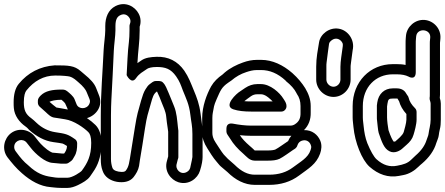

<svg xmlns="http://www.w3.org/2000/svg" viewBox="-21 -847 2185 943"><path d="M312 -309C277 -315 277 -316 256 -319C251 -322 230 -340 222 -347C232 -352 251 -357 281 -357C285 -354 296 -344 299 -339L309 -317C310 -315 311 -311 312 -309ZM406 -267C448 -278 489 -325 464 -382L451 -415C442 -438 422 -459 395 -481C390 -485 383 -491 375 -498C344 -525 316 -526 249 -526H247C176 -521 116 -490 71 -435C53 -413 46 -381 46 -345C46 -335 46 -325 47 -316C50 -279 74 -247 104 -226C115 -218 117 -214 122 -209C159 -176 198 -155 241 -149C262 -146 278 -144 286 -142C288 -142 295 -138 308 -130C308 -115 301 -102 294 -93H283L240 -97H238C236 -97 219 -103 193 -127C182 -137 175 -145 170 -151L151 -175C126 -209 73 -223 33 -193C-1 -167 -14 -114 16 -74C37 -47 58 -21 87 4C130 42 177 68 227 72L246 74C256 75 267 76 282 76H310C328 76 345 70 362 62C386 50 408 38 421 20C430 8 437 -4 444 -14C467 -51 477 -94 477 -145C477 -181 469 -212 448 -233C436 -245 422 -256 406 -267ZM237 -47 280 -43H282H302C312 -43 318 -49 324 -53C335 -60 338 -67 344 -78C356 -97 358 -116 358 -143C358 -151 354 -159 348 -163C311 -189 301 -190 249 -198C218 -203 186 -217 157 -245C149 -252 143 -259 133 -266C105 -286 96 -306 96 -345C96 -376 102 -395 109 -403C146 -449 193 -476 250 -476C290 -476 313 -473 321 -471C341 -465 352 -453 364 -443C388 -423 400 -406 404 -396L418 -362C422 -352 422 -347 418 -337C406 -309 365 -309 355 -335L345 -360C339 -375 320 -390 309 -399C298 -408 288 -407 280 -407C237 -407 202 -401 179 -378C173 -372 165 -363 165 -353V-342C165 -334 170 -326 175 -322C178 -319 189 -310 203 -297C218 -283 229 -271 248 -269C268 -267 269 -265 299 -261C341 -255 391 -220 413 -198C421 -190 427 -175 427 -145C427 -80 408 -46 381 -9C376 -2 335 26 310 26H282C269 26 258 26 252 25L232 22C194 17 159 4 120 -33L119 -34C95 -53 78 -74 62 -96L56 -104C50 -112 48 -120 49 -130C53 -160 93 -170 111 -145L130 -121C153 -91 201 -49 237 -47Z M616 -757C621 -748 621 -740 617 -729C616 -726 615 -723 615 -720V-698C615 -677 614 -657 612 -640C606 -595 604 -530 601 -478C601 -478 624 -430 647 -463C664 -487 678 -492 702 -509C708 -513 723 -518 749 -518C791 -518 818 -509 844 -472C862 -446 867 -430 877 -403C893 -363 908 -335 914 -283C918 -248 924 -229 924 -189V-76C924 -74 920 -52 913 -22C910 -13 905 -7 896 -2C867 14 838 -15 847 -43L852 -63C855 -72 855 -71 855 -77V-202V-205L853 -221C849 -257 847 -294 834 -325C824 -348 817 -369 807 -391C797 -412 794 -427 779 -442C770 -451 759 -449 743 -449C732 -449 722 -439 716 -435C706 -428 701 -420 694 -409C685 -395 679 -377 672 -353C657 -299 652 -287 642 -224C632 -160 626 -125 617 -68L612 -42C609 -30 605 -19 596 -8C593 -5 586 0 562 -4C540 -8 534 -15 531 -23C527 -35 524 -49 524 -66V-279C524 -310 525 -336 526 -357C531 -439 534 -519 538 -599C539 -625 546 -672 546 -698V-719C546 -752 555 -765 569 -772C590 -783 607 -773 616 -757ZM546 -817C511 -799 496 -762 496 -719V-698C496 -673 489 -626 488 -601C483 -491 474 -394 474 -279V-66C474 -45 476 -26 483 -8C493 22 520 40 553 46C584 51 616 47 635 23C648 6 658 -11 662 -32L666 -60C676 -118 681 -151 691 -216C701 -280 705 -285 720 -339C729 -371 733 -386 750 -398C758 -382 767 -360 774 -341C781 -324 793 -298 795 -277C797 -252 800 -238 803 -215L805 -200V-79L799 -57C784 -6 818 36 855 48C906 64 950 29 961 -8C971 -39 974 -62 974 -76V-189C974 -229 968 -253 964 -289C958 -336 946 -367 931 -403C916 -439 906 -468 884 -500C851 -547 805 -570 748 -568C719 -567 693 -564 673 -550C666 -545 660 -541 654 -537C657 -600 665 -639 665 -698V-716C672 -736 671 -760 660 -780C642 -815 595 -842 546 -817Z M1125 -310C1149 -302 1178 -299 1213 -299H1361C1376 -299 1386 -313 1386 -324V-326C1386 -341 1378 -351 1371 -362C1353 -392 1306 -434 1261 -434H1242C1221 -434 1201 -427 1183 -415C1169 -405 1160 -399 1158 -398C1142 -389 1074 -327 1125 -310ZM1179 -350C1189 -358 1194 -362 1211 -374C1221 -381 1231 -384 1242 -384H1261C1269 -384 1281 -381 1296 -369C1305 -362 1312 -355 1318 -349H1213C1200 -349 1190 -349 1179 -350ZM1472 -208C1495 -231 1506 -260 1505 -295V-326C1505 -359 1494 -387 1478 -414C1463 -438 1442 -464 1415 -488C1369 -528 1317 -553 1261 -553H1242C1217 -553 1194 -548 1172 -540C1141 -529 1109 -513 1083 -491C1079 -488 1076 -484 1072 -481C1049 -465 1030 -447 1016 -423C994 -383 972 -325 972 -267V-194C972 -169 981 -144 997 -119C1006 -104 1028 -69 1041 -55C1050 -45 1056 -36 1063 -30C1078 -17 1088 -9 1096 -2C1135 37 1181 61 1230 61H1301C1357 61 1407 46 1448 15C1495 -20 1532 -40 1551 -92C1558 -111 1561 -135 1552 -156C1540 -185 1512 -209 1472 -208ZM1410 -180C1403 -172 1399 -166 1394 -154C1381 -146 1345 -119 1330 -112C1328 -111 1315 -108 1295 -108H1230L1227 -111C1220 -118 1213 -124 1206 -130C1184 -149 1168 -166 1157 -183C1176 -181 1195 -180 1213 -180H1405ZM1213 -230C1183 -230 1153 -234 1121 -240C1114 -241 1091 -243 1091 -215V-201C1091 -196 1093 -190 1096 -186C1101 -179 1105 -173 1110 -165C1125 -140 1147 -115 1174 -92C1189 -79 1204 -58 1230 -58H1295C1318 -58 1337 -60 1352 -67C1369 -75 1404 -101 1419 -111C1425 -115 1436 -119 1440 -134C1444 -145 1450 -151 1459 -155C1482 -164 1499 -152 1505 -136C1510 -125 1507 -119 1504 -109C1492 -72 1455 -53 1418 -25C1386 -1 1348 11 1301 11H1230C1197 11 1165 -4 1131 -38C1124 -45 1113 -53 1098 -67C1092 -73 1086 -79 1078 -88C1067 -101 1047 -134 1038 -147C1025 -166 1022 -182 1022 -194V-267C1022 -278 1023 -286 1024 -292C1030 -322 1028 -326 1043 -360C1062 -403 1067 -418 1100 -441C1105 -445 1111 -448 1116 -452C1137 -470 1161 -484 1189 -493C1205 -498 1220 -503 1242 -503H1261C1303 -503 1343 -487 1382 -451L1383 -449C1408 -429 1425 -410 1435 -390C1436 -389 1436 -387 1437 -386C1449 -369 1455 -350 1455 -326V-295C1456 -267 1448 -250 1428 -237C1422 -233 1415 -230 1405 -230Z M1582 -456V-519C1582 -527 1582 -534 1583 -540C1589 -586 1590 -597 1595 -631C1596 -638 1600 -643 1609 -650C1627 -663 1647 -657 1658 -641C1665 -632 1663 -624 1661 -609C1658 -585 1651 -546 1651 -519V-456C1651 -438 1636 -421 1617 -421C1598 -421 1582 -438 1582 -456ZM1701 -456V-519C1701 -520 1701 -528 1703 -540C1706 -563 1708 -580 1711 -600C1723 -652 1687 -699 1643 -706C1596 -714 1552 -679 1546 -639C1540 -602 1532 -564 1532 -519V-456C1532 -410 1571 -371 1617 -371C1663 -371 1701 -410 1701 -456Z M1908 -482H1928C1952 -482 1971 -478 1985 -471C1985 -471 2021 -449 2021 -493V-632C2021 -640 2021 -649 2022 -657L2023 -668C2027 -712 2096 -706 2092 -662L2091 -652C2090 -646 2090 -638 2090 -632V-381C2090 -376 2090 -371 2089 -366C2088 -356 2094 -348 2094 -338V-259C2094 -234 2086 -209 2084 -191C2083 -180 2077 -170 2074 -159C2066 -133 2049 -108 2020 -83C2013 -77 2006 -70 1999 -63C1981 -45 1961 -39 1929 -33C1894 -26 1861 -35 1828 -65C1815 -77 1799 -105 1783 -144C1773 -170 1768 -197 1765 -227C1764 -240 1761 -256 1761 -270V-326C1761 -419 1824 -482 1908 -482ZM1711 -326V-270C1711 -254 1714 -237 1715 -223C1722 -148 1756 -62 1794 -28C1837 10 1886 27 1938 17C1948 15 1955 14 1959 13C1988 8 2015 -9 2034 -28C2040 -34 2046 -39 2052 -44C2086 -73 2111 -107 2122 -145C2124 -151 2126 -156 2128 -161C2136 -180 2133 -187 2139 -211C2143 -226 2144 -242 2144 -259V-338C2144 -348 2142 -356 2139 -366C2139 -370 2140 -376 2140 -381V-632C2140 -636 2140 -640 2141 -646L2142 -658C2146 -706 2109 -745 2065 -749C2017 -753 1977 -715 1973 -672L1972 -661C1971 -651 1971 -641 1971 -632V-528C1958 -531 1943 -532 1928 -532H1908C1797 -532 1711 -446 1711 -326ZM1839 -194C1854 -150 1865 -117 1892 -104C1917 -91 1945 -107 1958 -120C1961 -123 1967 -128 1976 -136C1992 -150 2004 -164 2010 -185C2015 -201 2025 -237 2025 -259V-297C2025 -304 2022 -311 2018 -315C2000 -333 1990 -349 1986 -367C1985 -372 1982 -377 1979 -380L1972 -391C1965 -403 1950 -413 1928 -413H1908C1866 -413 1838 -385 1832 -344L1830 -329V-326V-270C1830 -265 1830 -260 1831 -254C1833 -240 1835 -207 1839 -194ZM1880 -270V-324L1882 -338C1885 -360 1890 -363 1908 -363H1928H1931L1937 -353C1938 -352 1938 -351 1939 -350C1945 -328 1957 -307 1975 -287V-259C1975 -244 1965 -209 1962 -199C1957 -182 1931 -162 1920 -152C1919 -152 1916 -152 1913 -151C1907 -158 1898 -175 1887 -208C1884 -223 1880 -256 1880 -270Z"/></svg>

Font: AppleStorm
Style: XbdOut
Weight: 800
Foundry: Cannot Into Space Fonts
Version: Version 1.01